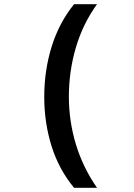

<svg xmlns="http://www.w3.org/2000/svg" viewBox="-20 -734 640 920"><path d="M335 166Q262 78 227 -34Q192 -146 192 -270Q192 -396 227.5 -510.5Q263 -625 335 -714H445Q377 -620 343.5 -506Q310 -392 310 -271Q310 -153 344 -41.5Q378 70 445 166Z"/></svg>

Font: Noto Sans Mono SemiBold
Style: Regular
Weight: 600
Designer: Monotype Design Team
Foundry: Monotype Imaging Inc.
Version: Version 2.014; ttfautohint (v1.8.4.7-5d5b)